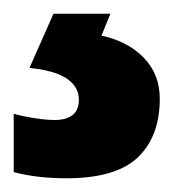

<svg xmlns="http://www.w3.org/2000/svg" viewBox="-52 -20 253 280"><path d="M181 124Q181 179 149 209.5Q117 240 45 240Q2 240 -32 231V146Q-17 150 -0.5 152.5Q16 155 28 155Q44 155 53.5 148Q63 141 63 125Q63 107 46 95Q29 83 -9 79L26 0H109L96 32Q134 40 157.5 64Q181 88 181 124Z"/></svg>

Font: Noto Sans Gujarati UI Condensed ExtraBold
Style: Regular
Weight: 800
Width: 3
Designer: Jelle Bosma - Monotype Design Team, Universal Thirst
Foundry: Monotype Imaging Inc.
Version: Version 2.106; ttfautohint (v1.8.4.7-5d5b)